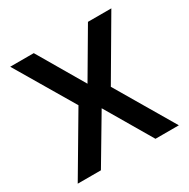

<svg xmlns="http://www.w3.org/2000/svg" viewBox="-149 -787 910 924"><g transform="rotate(-30 306.0 -325.0)"><path d="M24.9 -649.9H155.8L306.2 -393.1L457 -649.9H586.9L396 -324.2L586.9 0H457L306.2 -256.8L153.8 0H24.9L216.8 -325.2Z"/></g></svg>

Font: Overused Grotesk SemiBold
Style: Regular
Weight: 600
Version: Version 0.002